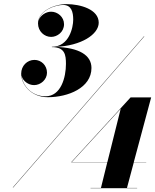

<svg xmlns="http://www.w3.org/2000/svg" viewBox="-20 -830 770 952"><path d="M433.5 -493C433.5 -556.5 372.5 -594 254.5 -597.5C383.5 -602.5 469.5 -660 469.5 -717.5C469.5 -784 377.5 -809.5 310.5 -809.5C249.5 -809.5 168.5 -775.5 168.5 -714C168.5 -674.5 200 -647 233.5 -647C263.5 -647 297.5 -671 297.5 -710C297.5 -746 266 -772 233.5 -772C207.5 -772 179 -753.5 171 -727.5C182 -781 255.5 -805.5 292.5 -805.5C334 -805.5 343 -771 343 -732.5C343 -694 323 -598 237 -598V-596.5C302 -596.5 307 -557.5 307 -513C307 -447.5 283 -352.5 205.5 -352.5C136.5 -352.5 92.5 -405.5 87 -454.5C93 -428.5 120.5 -408 149 -408C182 -408 213 -435.5 213 -469.5C213 -506 184.5 -533 151 -533C115 -533 85 -504 85 -464.5C85 -412 132.5 -348 217.5 -348C317 -348 433.5 -394 433.5 -493ZM694 -650 43 100H45L696 -650ZM660 102H609.5L643.5 -25.5H705V-26.5H643.5L729.5 -347H627.5L333 -25.5H512L480.5 102H429V103H660ZM336 -26.5 578.5 -291 512.5 -26.5Z"/></svg>

Font: Bodoni* 96pt Fatface
Style: Italic
Weight: 900
Italic angle: -13°
Version: Version 2.3